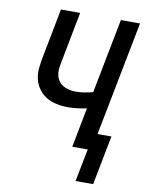

<svg xmlns="http://www.w3.org/2000/svg" viewBox="-92 -735 733 966"><g transform="rotate(10 275.0 -251.5)"><path d="M362 167 395 0H316L355 -203Q331 -198 307 -195Q283 -192 260 -192Q230 -192 201 -198Q172 -204 149 -218Q126 -232 109.5 -254.5Q93 -277 86.5 -304.5Q80 -332 83 -362Q86 -392 92 -422L140 -670H238L187 -405Q183 -388 182 -371Q181 -354 185 -338.5Q189 -323 198.5 -310.5Q208 -298 222 -290.5Q236 -283 252 -279.5Q268 -276 285 -276Q306 -276 328 -279.5Q350 -283 372 -289L446 -670H544L430 -85H501L452 167Z"/></g></svg>

Font: Lode Dark Term
Style: Bold Italic
Weight: 700
Italic angle: -11°
Monospace: yes
Designer: Belleve Invis
Foundry: Belleve Invis
Version: Version 29.2.0